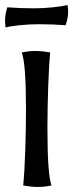

<svg xmlns="http://www.w3.org/2000/svg" viewBox="-24 -735 290 761"><path d="M68 0Q73 -49 76 -136.5Q79 -224 79 -302Q79 -485 62 -527Q91 -533 116 -533Q142 -533 175 -527Q170 -478 167 -391.5Q164 -305 164 -227Q164 -44 180 0Q153 6 124 6Q100 6 68 0ZM-4 -652Q-4 -679 5 -706Q56 -702 112 -702Q147 -702 185.5 -706Q224 -710 244 -715Q246 -697 246 -689Q246 -662 236 -635Q187 -639 129 -639Q92 -639 53.5 -635Q15 -631 -2 -626Q-4 -644 -4 -652Z"/></svg>

Font: Mirza
Style: Regular
Weight: 400
Designer: Arabic design by Kourosh Beigpour, Latin design by Eduardo Tunni, engineering by Lasse Fister
Version: Version 1.0010g